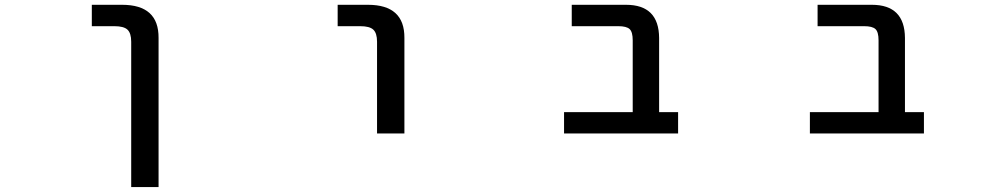

<svg xmlns="http://www.w3.org/2000/svg" viewBox="-20 -542 4040 781"><path d="M353.5 -435.5V-522.5H476.6Q626 -522.5 625 -387.7V218.8H513.7V-372.1Q513.7 -407.2 498.5 -421.4Q483.4 -435.5 445.3 -435.5Z M1353.5 -435.5V-522.5H1476.6Q1626 -522.5 1625 -387.7V1H1513.7V-372.1Q1513.7 -407.2 1498.5 -421.4Q1483.4 -435.5 1445.3 -435.5Z M2553.7 -377.9Q2553.7 -412.1 2541 -423.8Q2528.3 -435.5 2495.1 -435.5H2305.7V-522.5H2526.4Q2660.2 -522.5 2661.1 -387.7V-85.9H2738.3V1H2274.4V-85.9H2553.7Z M3553.7 -377.9Q3553.7 -412.1 3541 -423.8Q3528.3 -435.5 3495.1 -435.5H3305.7V-522.5H3526.4Q3660.2 -522.5 3661.1 -387.7V-85.9H3738.3V1H3274.4V-85.9H3553.7Z"/></svg>

Font: GenEi Gothic M SemiBold
Style: Regular
Weight: 500
Designer: o_tamon (Modified); [Source Han Sans]
Ryoko NISHIZUKA  (kana & ideographs); Paul D. Hunt (Latin, Greek & Cyrillic); Wenl
Version: Version 1.1a;Original Version 1.004